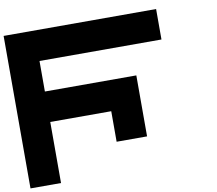

<svg xmlns="http://www.w3.org/2000/svg" viewBox="-101 -920 1402 1240"><g transform="rotate(-10 600.0 -300.0)"><path d="M200.2 200.2H0V-799.8H1000V-600.1H200.2V-399.9H799.8V0H600.1V-200.2H200.2Z"/></g></svg>

Font: QuinqueFive
Style: Regular
Weight: 400
Monospace: yes
Designer: GGBotNet
Foundry: GGBotNet
Version: 1.1